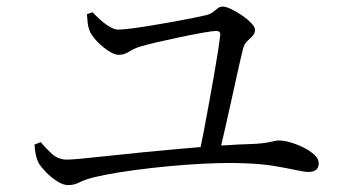

<svg xmlns="http://www.w3.org/2000/svg" viewBox="-20 -649 1040 574"><path d="M596.8 -603.8Q608.3 -606.6 616.1 -612.5Q623.9 -618.4 630.5 -623.9Q637.2 -629.3 645.9 -629.3Q655.1 -629.3 671 -621.9Q686.8 -614.4 703.2 -603.3Q719.6 -592.1 730.9 -580.2Q742.3 -568.3 742.3 -560Q742.3 -549.1 735 -541.5Q727.8 -533.9 719.1 -525.9Q710.5 -517.8 707 -504.6Q701.6 -483.8 692.9 -444.8Q684.1 -405.7 673.8 -358.2Q663.5 -310.7 652.9 -264.8Q642.4 -218.9 634.1 -183.7L574.3 -181.9Q580.9 -213.2 588.5 -252.7Q596 -292.2 603.7 -334.3Q611.4 -376.5 618.5 -416.6Q625.6 -456.7 630.8 -489.8Q636 -522.9 638.3 -544.2Q639.9 -556.4 627.1 -556.4Q615.5 -556.4 585.7 -551.1Q555.9 -545.8 519 -538.1Q482.2 -530.4 449.7 -522.8Q417.2 -515.2 399.4 -509.8Q382.1 -504.7 366.6 -494.9Q351.1 -485 335.1 -485Q323 -485 306 -495.8Q289 -506.5 273.7 -521.7Q258.3 -536.9 250.7 -551Q243.7 -565.7 242.2 -580.2Q240.7 -594.8 239.9 -606.7L256.6 -612.4Q265.3 -603.2 278.8 -590.8Q292.2 -578.4 307 -569.5Q321.9 -560.5 333.1 -560.5Q347.7 -560.5 374.8 -564.1Q401.9 -567.7 434.7 -573.1Q467.5 -578.4 499.5 -584.3Q531.6 -590.2 557.5 -595.4Q583.5 -600.6 596.8 -603.8ZM83 -216.7 101.9 -224.1Q118 -204.7 136.2 -188.3Q154.4 -171.8 180.6 -171.8Q191.7 -171.8 223.5 -174.7Q255.3 -177.6 302.1 -182.8Q348.8 -188 404.4 -193.4Q460 -198.8 519.5 -204.2Q578.9 -209.6 636.8 -213.6Q694.7 -217.6 744.7 -219Q766.4 -220.6 779.1 -222.9Q791.9 -225.1 799.5 -227.1Q807.2 -229.1 813 -229.1Q828.7 -229.1 848.9 -223.2Q869.1 -217.2 888.2 -207.6Q907.3 -198 920.1 -186Q932.8 -174 932.8 -161Q932.8 -147.8 924.9 -141.4Q917 -134.9 902.9 -134.9Q890.2 -134.9 864.1 -140.7Q838.1 -146.4 799.1 -152.9Q760.1 -159.3 709.5 -160.9Q677.3 -162.5 631.9 -161.3Q586.5 -160.1 535 -156.3Q483.5 -152.5 432.6 -146.7Q381.7 -140.9 337.1 -133.8Q292.6 -126.8 261.7 -119.2Q233.5 -112.1 217.7 -103.9Q201.8 -95.6 183.6 -95.6Q168.7 -95.6 150.3 -107.4Q131.9 -119.2 116.8 -135Q101.8 -150.8 95.5 -161.7Q90.3 -171.9 87.4 -184.5Q84.5 -197.1 83 -216.7Z"/></svg>

Font: Early Summer Mincho VF
Style: Regular
Weight: 250
Designer: GuiWonder
Version: Version 1.002